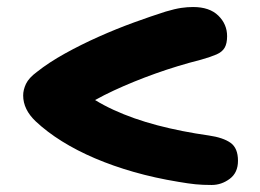

<svg xmlns="http://www.w3.org/2000/svg" viewBox="-20 -611 740 547"><path d="M583 -84Q557 -84 537 -86Q517 -88 488 -93Q421 -104 361.5 -121Q302 -138 250.5 -160Q199 -182 156.5 -208.5Q114 -235 82 -265Q46 -299 46 -339Q46 -355 54 -372Q62 -389 85 -406Q119 -433 165 -458.5Q211 -484 261.5 -506.5Q312 -529 361.5 -547Q411 -565 452 -578Q479 -586 496.5 -588.5Q514 -591 530 -591Q577 -591 602 -566.5Q627 -542 627 -508Q627 -487 620 -475Q613 -463 597 -456Q581 -449 553 -441Q486 -424 423 -401.5Q360 -379 304 -353Q248 -327 202 -296L204 -359Q247 -324 303.5 -298Q360 -272 428.5 -254Q497 -236 575 -225Q616 -219 637 -204Q658 -189 658 -153Q658 -119 634.5 -101.5Q611 -84 583 -84Z"/></svg>

Font: Shantell Sans Light
Style: Bold
Weight: 700
Version: Version 1.011;[c5ecc13dd]